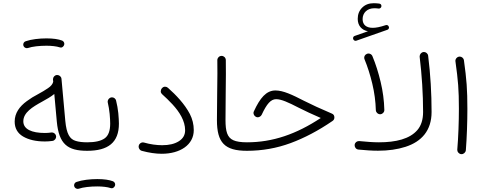

<svg xmlns="http://www.w3.org/2000/svg" viewBox="-20 -958 3095 1226"><path d="M73.7 -181.6C73.7 -139.2 91.8 -107.4 127.4 -86.4C163.1 -65.4 209.5 -54.7 266.6 -54.7C281.7 -54.7 298.3 -55.7 314.5 -58.1C329.6 -60.1 338.4 -73.7 338.4 -85C338.4 -86.4 338.4 -87.4 337.9 -88.9C335.9 -104 322.8 -112.3 311 -112.3C309.6 -112.3 308.6 -112.3 307.1 -111.8C293 -109.9 279.8 -108.9 266.6 -108.9C182.6 -108.9 128.9 -132.8 128.9 -183.1C128.9 -239.7 187.5 -274.9 247.6 -308.1C277.3 -324.2 305.2 -340.3 326.7 -357.9L342.8 -181.2C356.4 -37.1 412.1 4.9 536.6 4.9H537.1C552.2 4.9 564 -6.8 564 -22C564 -37.1 552.2 -49.3 537.1 -49.3H536.6C507.3 -49.3 482.9 -52.2 463.9 -58.1C424.8 -69.3 404.8 -104 397 -186L372.6 -454.6C371.1 -469.7 357.9 -479 345.7 -479H342.8C328.6 -477.5 318.4 -465.3 318.4 -452.1V-449.7L319.8 -436C316.4 -421.4 305.7 -407.7 286.6 -395C267.6 -382.3 247.1 -369.6 224.1 -357.4C198.2 -344.2 173.8 -329.1 150.9 -312C105 -278.3 73.7 -236.3 73.7 -181.6ZM129.4 -666.5C132.8 -655.3 143.6 -650.4 151.4 -650.4C153.8 -650.4 155.8 -650.9 158.2 -651.4C186 -661.1 231.9 -666 276.9 -666C309.6 -666 342.8 -662.1 360.8 -655.8C363.3 -654.8 366.2 -654.3 368.7 -654.3C376 -654.3 381.8 -658.2 387.2 -666C389.6 -669.9 390.6 -673.8 390.6 -677.7C390.6 -682.1 389.6 -692.4 377.4 -698.7C353 -708 319.3 -712.9 276.9 -712.9C230.5 -712.9 179.2 -707 144.5 -694.8C132.3 -691.4 128.4 -680.2 128.4 -672.9C128.4 -670.9 128.9 -668.9 129.4 -666.5Z M510.3 -22C510.3 -6.8 522 4.9 537.1 4.9C670.4 4.9 739.3 -47.9 739.3 -168.5C739.3 -185.5 737.8 -208 735.4 -235.8C732.4 -263.2 728 -289.1 721.7 -313.5C719.2 -328.6 706.5 -336.4 695.3 -336.4C693.8 -336.4 691.9 -336.4 690.4 -335.9C676.3 -333.5 667.5 -320.3 667.5 -309.1C667.5 -307.6 667.5 -305.7 668 -304.2C673.3 -281.2 677.7 -256.8 680.2 -230.5C682.6 -204.1 683.6 -183.6 683.6 -168.5C683.6 -122.6 671.9 -91.3 648.4 -74.7C624.5 -57.6 587.4 -49.3 537.1 -49.3C522 -49.3 510.3 -37.1 510.3 -22ZM454.1 231.9C457.5 243.2 468.3 248 476.1 248C478.5 248 480.5 247.6 482.9 247.1C510.7 237.3 556.6 232.4 601.6 232.4C634.3 232.4 667.5 236.3 685.5 242.7C688 243.7 690.9 244.1 693.4 244.1C700.7 244.1 706.5 240.2 711.9 232.4C714.4 228.5 715.3 224.6 715.3 220.7C715.3 216.3 714.4 206.1 702.1 199.7C677.7 190.4 644 185.5 601.6 185.5C555.2 185.5 503.9 191.4 469.2 203.6C457 207 453.1 218.3 453.1 225.6C453.1 227.5 453.6 229.5 454.1 231.9Z M866.2 -28.3C865.7 -25.9 865.2 -23.9 865.2 -22C865.2 -12.2 871.1 1.5 886.2 5.4C931.6 17.6 974.1 23.9 1012.7 23.9C1129.4 23.9 1217.3 -32.7 1217.3 -127C1217.3 -163.1 1209 -197.3 1192.4 -230C1158.7 -294.4 1104 -351.6 1052.7 -397C1047.4 -401.9 1041.5 -404.3 1035.2 -404.3C1033.2 -404.3 1023.4 -405.8 1013.7 -394.5C1009.3 -389.2 1006.8 -383.3 1006.8 -376.5C1006.8 -375 1004.4 -366.2 1015.6 -356C1036.6 -337.4 1058.6 -315.9 1081.5 -291.5C1126.5 -242.7 1162.1 -186 1162.1 -126C1162.1 -96.2 1148.9 -73.2 1122.1 -56.2C1095.2 -39.1 1060.1 -30.8 1015.6 -30.8C980.5 -30.8 939.5 -36.1 898.9 -47.9C896.5 -48.3 894 -48.8 891.6 -48.8C882.3 -48.8 869.6 -42 866.2 -28.3Z M1365.2 -191.4C1365.2 -46.9 1414.6 4.9 1556.6 4.9H1557.1C1572.3 4.9 1584 -6.8 1584 -22C1584 -37.1 1572.3 -49.3 1557.1 -49.3H1556.6C1518.6 -49.3 1489.7 -53.7 1470.2 -62.5C1430.7 -80.1 1419.9 -119.6 1419.9 -191.9C1419.9 -312.5 1422.4 -415 1422.4 -484.9C1422.4 -514.6 1422.4 -544.9 1421.9 -574.7C1421.4 -589.8 1409.2 -601.1 1395.5 -601.1H1394C1378.9 -600.6 1367.7 -587.9 1367.7 -574.2V-572.8C1368.2 -544.9 1368.2 -517.1 1368.2 -489.3C1368.2 -415 1365.2 -310.1 1365.2 -191.4Z M1738.8 -380.4C1679.7 -380.4 1640.1 -331.5 1601.6 -248C1599.6 -244.6 1598.6 -240.7 1598.6 -236.8C1598.6 -231 1601.6 -219.7 1611.8 -213.4C1616.2 -210.4 1621.1 -209 1625.5 -209C1631.8 -209 1645.5 -213.4 1650.9 -225.1C1683.6 -295.4 1709.5 -324.7 1743.2 -324.7C1775.9 -324.7 1820.8 -304.7 1887.7 -270C1927.2 -250 1973.1 -228.5 2028.3 -204.6C1871.6 -101.1 1721.2 -49.3 1557.1 -49.3C1542 -49.3 1529.8 -37.1 1529.8 -22C1529.8 -7.8 1542 4.9 1557.1 4.9C1654.3 4.9 1747.6 -11.7 1835.9 -44.4C1924.3 -77.1 2013.2 -124 2102.5 -185.1C2110.8 -190.4 2115.2 -197.8 2115.2 -208C2115.2 -220.2 2109.9 -228.5 2098.6 -232.9C2026.4 -263.7 1968.3 -290.5 1920.9 -314.5C1846.2 -353 1788.1 -380.4 1738.8 -380.4Z M2235.4 -708C2238.8 -700.2 2245.1 -697.3 2250.5 -697.3C2252 -697.3 2253.9 -697.8 2255.4 -698.2L2453.1 -767.6C2460.4 -769.5 2463.9 -777.3 2463.9 -781.7C2463.9 -783.2 2463.4 -785.2 2462.9 -786.6C2460.9 -794.9 2453.6 -798.3 2448.2 -798.3C2446.8 -798.3 2444.8 -797.9 2442.9 -797.4C2406.2 -785.2 2380.9 -780.3 2359.9 -780.3C2320.3 -780.3 2295.4 -798.8 2295.4 -835.9C2295.4 -876.5 2325.2 -905.3 2369.6 -905.3C2377.4 -905.3 2391.1 -904.8 2397.5 -903.3H2399.9C2407.2 -903.3 2415 -909.7 2415.5 -918V-919.9C2415.5 -928.2 2411.1 -933.1 2401.9 -935.1C2392.6 -936.5 2377 -937.5 2366.7 -937.5C2335.9 -937.5 2311.5 -928.2 2292.5 -909.2C2273.4 -890.1 2264.2 -866.2 2264.2 -837.4C2264.2 -793.9 2290 -765.6 2329.6 -758.3L2244.6 -728.5C2236.3 -726.1 2234.4 -717.8 2234.4 -713.4C2234.4 -711.4 2234.9 -709.5 2235.4 -708ZM2244.6 -32.7V-29.8C2244.6 -17.6 2253.4 -4.4 2269 -2.9C2314 1.5 2354.5 4.4 2393.6 4.4C2459.5 4.4 2518.1 -3.9 2569.3 -20.5C2672.4 -53.7 2735.8 -125 2735.8 -242.7C2735.8 -360.4 2729 -482.4 2713.9 -602.1C2711.9 -617.2 2698.7 -626 2687 -626C2685.5 -626 2684.6 -626 2683.1 -625.5C2668.9 -623.5 2659.7 -610.4 2659.7 -598.1V-595.2C2673.8 -479.5 2681.6 -357.9 2681.6 -242.7C2681.6 -194.3 2669.4 -155.8 2645 -127.4C2596.2 -70.8 2508.3 -49.3 2399.4 -49.3C2360.8 -49.3 2320.8 -52.7 2274.4 -57.1H2271.5C2258.3 -57.1 2246.1 -47.9 2244.6 -32.7ZM2307.6 -579.6C2327.1 -532.2 2343.8 -480 2357.4 -422.9C2371.1 -365.7 2378.4 -309.6 2379.9 -253.9C2381.3 -238.8 2393.6 -228.5 2407.2 -228.5H2408.7C2423.8 -230 2434.1 -241.7 2434.1 -254.9V-257.3C2432.6 -316.4 2424.8 -375.5 2410.6 -434.6C2396.5 -493.7 2379.4 -548.3 2358.4 -598.6C2353 -612.8 2340.3 -616.2 2333 -616.2C2329.6 -616.2 2326.7 -615.7 2323.2 -614.3C2309.6 -608.9 2305.7 -597.2 2305.7 -589.8C2305.7 -586.4 2306.2 -583 2307.6 -579.6Z M2888.2 -565.9C2905.3 -443.4 2910.2 -385.7 2910.2 -263.7C2910.2 -182.1 2906.7 -81.5 2899.9 -2.4V0C2899.9 12.2 2910.6 24.9 2924.8 26.4H2927.2C2940.4 26.4 2953.1 15.6 2954.6 1.5C2960.9 -77.6 2964.4 -179.2 2964.4 -261.7C2964.4 -387.7 2959.5 -450.2 2942.4 -572.8C2940.4 -587.9 2927.2 -596.7 2915.5 -596.7C2914.1 -596.7 2913.1 -596.7 2911.6 -596.2C2897.5 -594.7 2887.7 -581.5 2887.7 -569.8C2887.7 -568.4 2887.7 -567.4 2888.2 -565.9Z"/></svg>

Font: Mikhak Light
Style: Regular
Weight: 300
Designer: Amin Abedi
Version: Version 3.2